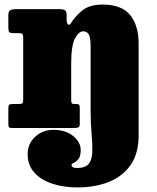

<svg xmlns="http://www.w3.org/2000/svg" viewBox="-20 -560 689 840"><path d="M63.5 -415H41.5Q24.5 -415 20.5 -419.5Q16.5 -424 16.5 -440.5V-493.5Q16.5 -511 25.2 -515.5Q34 -520 49.5 -520H243.5Q255 -520 263.2 -515.5Q271.5 -511 271.5 -495V-477Q271.5 -458.5 277.5 -453Q283.5 -447.5 292 -461Q311.5 -492 342.5 -516Q373.5 -540 429.5 -540Q511.5 -540 549 -494.8Q586.5 -449.5 586.5 -369V32Q586.5 112.5 550.8 162.8Q515 213 454.5 236.5Q394 260 319 260Q258.5 260 209 243.8Q159.5 227.5 130.2 195Q101 162.5 101 114Q101 69 133.8 38.5Q166.5 8 213 8Q267 8 300 35Q333 62 333 96Q333 124.5 323 136.2Q313 148 303 152.2Q293 156.5 293 162Q293 175 317 175Q354.5 175 368.8 156.2Q383 137.5 384 104Q385 70.5 380.8 26Q376.5 -18.5 376.5 -70V-353Q376.5 -393.5 369 -408.2Q361.5 -423 344 -423Q324.5 -423 308 -391.8Q291.5 -360.5 291.5 -283V-124.5Q291.5 -113.5 293.5 -109.2Q295.5 -105 306 -105H313Q322.5 -105 325.8 -102Q329 -99 329 -86.5V-18.5Q329 -5.5 322.5 -2.8Q316 0 304 0H32.5Q20.5 0 18.5 -4.2Q16.5 -8.5 16.5 -20.5V-84Q16.5 -97.5 19.8 -101.2Q23 -105 36.5 -105H60Q73.5 -105 77.5 -107.8Q81.5 -110.5 81.5 -126V-392Q81.5 -407.5 78 -411.2Q74.5 -415 63.5 -415Z"/></svg>

Font: Besley* Narrow Fatface
Style: Regular
Weight: 900
Width: 4
Designer: Owen Earl
Foundry: indestructible type*
Version: Version 3.000; ttfautohint (v1.8.3)